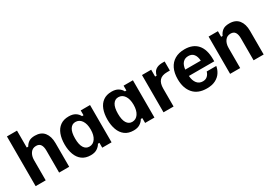

<svg xmlns="http://www.w3.org/2000/svg" viewBox="16 -1443 3144 2230"><g transform="rotate(-30 1587.5 -327.5)"><path d="M196.7 0H61.7V-666.7H196.7V-440H216.7Q233.3 -471.7 262.9 -492.1Q292.5 -512.5 345 -512.5Q428.3 -512.5 470 -460Q511.7 -407.5 511.7 -317.5V0H376.7V-295Q376.7 -346.7 358.3 -374.6Q340 -402.5 298.3 -402.5Q250 -402.5 223.3 -364.6Q196.7 -326.7 196.7 -270Z M798.3 10Q728.3 10 683.3 -23.8Q638.3 -57.5 616.7 -116.7Q595 -175.8 595 -250.8Q595 -328.3 617.1 -386.7Q639.2 -445 684.2 -477.5Q729.2 -510 797.5 -510Q850 -510 883.8 -489.6Q917.5 -469.2 935 -435H955V-500H1080V0H955V-65H935Q917.5 -33.3 884.2 -11.7Q850.8 10 798.3 10ZM833.3 -85Q884.2 -85 914.6 -129.6Q945 -174.2 945 -250Q945 -326.7 914.6 -370.8Q884.2 -415 833.3 -415Q787.5 -415 761.3 -373.8Q735 -332.5 735 -250Q735 -167.5 761.3 -126.2Q787.5 -85 833.3 -85Z M1373.3 10Q1303.3 10 1258.3 -23.8Q1213.3 -57.5 1191.7 -116.7Q1170 -175.8 1170 -250.8Q1170 -328.3 1192.1 -386.7Q1214.2 -445 1259.2 -477.5Q1304.2 -510 1372.5 -510Q1425 -510 1458.8 -489.6Q1492.5 -469.2 1510 -435H1530V-500H1655V0H1530V-65H1510Q1492.5 -33.3 1459.2 -11.7Q1425.8 10 1373.3 10ZM1408.3 -85Q1459.2 -85 1489.6 -129.6Q1520 -174.2 1520 -250Q1520 -326.7 1489.6 -370.8Q1459.2 -415 1408.3 -415Q1362.5 -415 1336.2 -373.8Q1310 -332.5 1310 -250Q1310 -167.5 1336.2 -126.2Q1362.5 -85 1408.3 -85Z M1911.7 0H1776.7V-500H1900V-408.3H1920Q1925 -433.3 1938.8 -455.4Q1952.5 -477.5 1980.8 -491.2Q2009.2 -505 2056.7 -505H2083.3V-383.3H2046.7Q1975.8 -383.3 1943.8 -347.5Q1911.7 -311.7 1911.7 -240Z M2354.2 12.5Q2235.8 12.5 2173.8 -58.3Q2111.7 -129.2 2111.7 -250.8Q2111.7 -332.5 2139.6 -390.8Q2167.5 -449.2 2221.2 -480.8Q2275 -512.5 2352.5 -512.5Q2464.2 -512.5 2523.8 -445Q2583.3 -377.5 2583.3 -246.7V-218.3H2243.3Q2247.5 -155 2276.2 -118.8Q2305 -82.5 2354.2 -82.5Q2393.3 -82.5 2417.1 -105.8Q2440.8 -129.2 2448.3 -160H2576.7Q2569.2 -114.2 2543.3 -75Q2517.5 -35.8 2470.8 -11.7Q2424.2 12.5 2354.2 12.5ZM2243.3 -303.3H2451.7Q2448.3 -360 2423.3 -391.2Q2398.3 -422.5 2351.7 -422.5Q2305.8 -422.5 2277.9 -392.9Q2250 -363.3 2243.3 -303.3Z M2805 0H2670V-500H2795V-425H2815Q2830 -462.5 2861.2 -487.5Q2892.5 -512.5 2953.3 -512.5Q3036.7 -512.5 3078.3 -460Q3120 -407.5 3120 -317.5V0H2985V-295Q2985 -346.7 2966.7 -374.6Q2948.3 -402.5 2906.7 -402.5Q2858.3 -402.5 2831.7 -364.6Q2805 -326.7 2805 -270Z"/></g></svg>

Font: Familjen Grotesk Variable
Style: Regular
Weight: 400
Designer: Anders Wikstroem, Jonas Baeckman, Matilda Gysing, Kristian Moeller
Foundry: Familjen STHLM AB
Version: Version 2.000